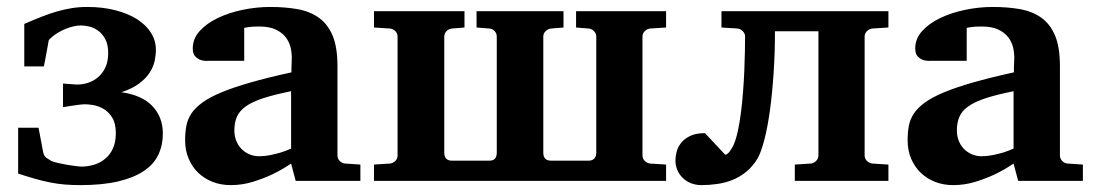

<svg xmlns="http://www.w3.org/2000/svg" viewBox="-20 -520 3150 552"><path d="M448.2 -136.2Q448.2 -102.5 435.3 -75.2Q422.4 -47.9 393.8 -28.6Q365.2 -9.3 320.1 1.5Q274.9 12.2 210.9 12.2Q187.5 12.2 166.5 10.5Q145.5 8.8 124.5 4.6Q103.5 0.5 81.1 -5.9Q58.6 -12.2 32.2 -21V-152.8H90.8L104 -83Q106.4 -70.8 113.8 -65.9Q121.1 -61 127.9 -57.1Q134.3 -54.2 147.2 -51.3Q160.2 -48.3 173.6 -46.1Q187 -43.9 198.2 -42.5Q209.5 -41 212.9 -41Q232.9 -41 251 -46.6Q269 -52.2 283 -64Q296.9 -75.7 304.9 -93.8Q313 -111.8 313 -137.2Q313 -165.5 302.5 -182.1Q292 -198.7 277.6 -207Q263.2 -215.3 248.5 -217.8Q233.9 -220.2 225.1 -220.2Q217.3 -220.2 206.5 -218.8Q195.8 -217.3 185.5 -215.8L161.1 -211.9V-279.8Q182.1 -278.3 190.7 -277.6Q199.2 -276.9 202.1 -276.9Q218.3 -276.9 234.1 -282.2Q250 -287.6 262.7 -298.6Q275.4 -309.6 283.2 -326.7Q291 -343.8 291 -367.2Q291 -392.1 282.7 -407.5Q274.4 -422.9 262.5 -431.6Q250.5 -440.4 237.1 -443.6Q223.6 -446.8 212.9 -446.8Q202.1 -446.8 190.9 -444.1Q179.7 -441.4 169.4 -437.3Q159.2 -433.1 150.1 -428Q141.1 -422.9 134.8 -418Q130.9 -415 125.5 -410.2Q120.1 -405.3 120.1 -403.8Q116.7 -384.8 113.8 -369.1Q111.3 -356 109.1 -344Q106.9 -332 106 -329.1H49.8V-451.2Q76.7 -462.9 99.6 -471.9Q122.6 -481 143.8 -487.1Q165 -493.2 186.3 -496.6Q207.5 -500 231 -500Q275.4 -500 312 -490.5Q348.6 -481 374.3 -464.6Q399.9 -448.2 414.1 -425.8Q428.2 -403.3 428.2 -377Q428.2 -361.8 424.6 -344.7Q420.9 -327.6 410.2 -311Q399.4 -294.4 379.9 -279.8Q360.4 -265.1 329.1 -254.9Q389.2 -246.1 418.7 -214.4Q448.2 -182.6 448.2 -136.2Z M830.1 0 816.9 -49.8Q791 -32.2 762.7 -18.6Q737.8 -6.8 707 2.7Q676.3 12.2 643.1 12.2Q615.7 12.2 592 3.2Q568.4 -5.9 550.5 -22.7Q532.7 -39.6 522.5 -63.5Q512.2 -87.4 512.2 -117.2Q512.2 -139.6 515.9 -158.7Q519.5 -177.7 530.5 -194.1Q541.5 -210.4 562 -225.3Q582.5 -240.2 616.5 -254.4Q650.4 -268.6 699.7 -282.7Q749 -296.9 817.9 -312V-324.2Q817.9 -331.5 818.4 -337.4Q818.4 -344.2 818.8 -351.1Q819.3 -365.2 815.9 -381.6Q812.5 -397.9 802.2 -411.9Q792 -425.8 773.4 -434.8Q754.9 -443.8 725.1 -443.8Q714.8 -443.8 706.8 -443.4Q698.7 -442.9 693.4 -441.9Q687 -440.9 682.1 -439.9V-345.2H579.1Q566.4 -344.2 556.6 -347.7Q548.3 -350.6 541.3 -357.9Q534.2 -365.2 534.2 -380.9Q534.2 -408.7 554 -430.7Q573.7 -452.6 605.7 -468Q637.7 -483.4 677.5 -491.7Q717.3 -500 756.8 -500Q799.8 -500 835.4 -493.7Q871.1 -487.3 896.7 -469Q922.4 -450.7 936.3 -417.5Q950.2 -384.3 950.2 -330.1V-73.2Q950.2 -64 956.5 -57.4Q962.9 -50.8 972.2 -49.8L1016.1 -46.9V0ZM816.9 -257.8Q768.6 -248 737.1 -237.8Q705.6 -227.5 687 -214.4Q668.5 -201.2 661.1 -184.3Q653.8 -167.5 653.8 -145Q653.8 -129.4 658.9 -116Q664.1 -102.5 673.6 -92.5Q683.1 -82.5 696.3 -76.7Q709.5 -70.8 725.1 -70.8Q741.2 -70.8 757.6 -74.2Q773.9 -77.6 787.1 -81.5Q802.7 -86.4 816.9 -92.8Z M1055.2 0V-46.9L1101.1 -49.8Q1110.4 -50.8 1116.7 -57.4Q1123 -64 1123 -73.2V-415Q1123 -423.8 1116.7 -430.4Q1110.4 -437 1101.1 -438L1055.2 -440.9V-487.8H1315.4V-440.9L1279.3 -438Q1270 -437 1263.7 -430.4Q1257.3 -423.8 1257.3 -415V-81.1Q1257.3 -58.1 1279.3 -58.1H1387.2Q1408.2 -58.1 1408.2 -81.1V-415Q1408.2 -423.8 1402.3 -430.4Q1396.5 -437 1387.2 -438L1350.1 -440.9V-487.8H1600.1V-440.9L1564 -438Q1555.2 -437 1548.6 -430.4Q1542 -423.8 1542 -415V-81.1Q1542 -58.1 1564 -58.1H1672.4Q1682.6 -58.1 1688.5 -64Q1694.3 -69.8 1694.3 -81.1V-415Q1694.3 -423.8 1687.7 -430.4Q1681.2 -437 1672.4 -438L1636.2 -440.9V-487.8H1895V-440.9L1849.1 -438Q1840.3 -437 1833.7 -430.4Q1827.1 -423.8 1827.1 -415V-73.2Q1827.1 -64 1833.7 -57.4Q1840.3 -50.8 1849.1 -49.8L1895 -46.9V0Z M2265.1 0V-46.9L2311 -49.8Q2319.8 -50.8 2326.4 -57.4Q2333 -64 2333 -73.2V-430.2H2208Q2208 -367.7 2204.1 -309.6Q2200.2 -251.5 2193.6 -203.1Q2187 -154.8 2177.7 -118.9Q2168.5 -83 2158.2 -64.9Q2144 -41 2125.2 -25.9Q2106.4 -10.7 2085.2 -2.4Q2064 5.9 2041.5 9Q2019 12.2 1997.1 12.2Q1980 12.2 1966.3 6.6Q1952.6 1 1942.6 -8.8Q1932.6 -18.6 1927.2 -31.5Q1921.9 -44.4 1921.9 -59.1Q1921.9 -70.8 1925.5 -84.5Q1929.2 -98.1 1938.7 -109.9Q1948.2 -121.6 1964.8 -129.4Q1981.4 -137.2 2006.8 -137.2L2064.9 -75.2Q2068.4 -75.2 2072 -78.4Q2075.7 -81.5 2078.9 -85.9Q2082 -90.3 2084.7 -95Q2087.4 -99.6 2088.9 -103Q2095.7 -118.2 2101.1 -142.3Q2106.4 -166.5 2110.1 -195.3Q2113.8 -224.1 2116.2 -255.6Q2118.7 -287.1 2119.9 -316.9Q2121.1 -346.7 2121.6 -372.3Q2122.1 -397.9 2122.1 -415Q2122.1 -423.8 2115.5 -430.4Q2108.9 -437 2100.1 -438L2054.2 -440.9V-487.8H2534.2V-440.9L2487.8 -438Q2479 -437 2472.4 -430.4Q2465.8 -423.8 2465.8 -415V-73.2Q2465.8 -64 2472.4 -57.4Q2479 -50.8 2487.8 -49.8L2534.2 -46.9V0Z M2907.2 0 2894 -49.8Q2868.2 -32.2 2839.8 -18.6Q2814.9 -6.8 2784.2 2.7Q2753.4 12.2 2720.2 12.2Q2692.9 12.2 2669.2 3.2Q2645.5 -5.9 2627.7 -22.7Q2609.9 -39.6 2599.6 -63.5Q2589.4 -87.4 2589.4 -117.2Q2589.4 -139.6 2593 -158.7Q2596.7 -177.7 2607.7 -194.1Q2618.7 -210.4 2639.2 -225.3Q2659.7 -240.2 2693.6 -254.4Q2727.5 -268.6 2776.9 -282.7Q2826.2 -296.9 2895 -312V-324.2Q2895 -331.5 2895.5 -337.4Q2895.5 -344.2 2896 -351.1Q2896.5 -365.2 2893.1 -381.6Q2889.6 -397.9 2879.4 -411.9Q2869.1 -425.8 2850.6 -434.8Q2832 -443.8 2802.2 -443.8Q2792 -443.8 2783.9 -443.4Q2775.9 -442.9 2770.5 -441.9Q2764.2 -440.9 2759.3 -439.9V-345.2H2656.2Q2643.6 -344.2 2633.8 -347.7Q2625.5 -350.6 2618.4 -357.9Q2611.3 -365.2 2611.3 -380.9Q2611.3 -408.7 2631.1 -430.7Q2650.9 -452.6 2682.9 -468Q2714.8 -483.4 2754.6 -491.7Q2794.4 -500 2834 -500Q2877 -500 2912.6 -493.7Q2948.2 -487.3 2973.9 -469Q2999.5 -450.7 3013.4 -417.5Q3027.3 -384.3 3027.3 -330.1V-73.2Q3027.3 -64 3033.7 -57.4Q3040 -50.8 3049.3 -49.8L3093.3 -46.9V0ZM2894 -257.8Q2845.7 -248 2814.2 -237.8Q2782.7 -227.5 2764.2 -214.4Q2745.6 -201.2 2738.3 -184.3Q2731 -167.5 2731 -145Q2731 -129.4 2736.1 -116Q2741.2 -102.5 2750.7 -92.5Q2760.3 -82.5 2773.4 -76.7Q2786.6 -70.8 2802.2 -70.8Q2818.4 -70.8 2834.7 -74.2Q2851.1 -77.6 2864.3 -81.5Q2879.9 -86.4 2894 -92.8Z"/></svg>

Font: Charis SIL CyrE
Style: Bold
Weight: 700
Foundry: SIL International
Version: Version 5.000